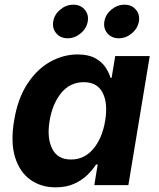

<svg xmlns="http://www.w3.org/2000/svg" viewBox="-20 -783 671 812"><path d="M215.3 9.3Q152.8 9.3 107.7 -23.4Q62.5 -56.2 43.5 -118.9Q24.4 -181.6 39.6 -272.5Q54.7 -365.7 95.5 -428Q136.2 -490.2 191.9 -521.5Q247.6 -552.7 308.1 -552.7Q354 -552.7 382.3 -537.1Q410.6 -521.5 425.8 -498.8Q440.9 -476.1 447.3 -454.1H452.1L467.3 -545.9H613.3L522.9 0H378.9L393.1 -87.4H386.2Q372.1 -64.9 349.1 -42.7Q326.2 -20.5 293 -5.6Q259.8 9.3 215.3 9.3ZM280.3 -108.4Q336.9 -108.4 374.8 -153.6Q412.6 -198.7 424.8 -272.5Q437 -347.2 413.8 -391.4Q390.6 -435.5 334.5 -435.5Q276.4 -435.5 239 -389.9Q201.7 -344.2 189.9 -272.5Q177.7 -200.7 200.4 -154.5Q223.1 -108.4 280.3 -108.4ZM266.1 -621.1Q235.8 -621.1 218 -642.1Q200.2 -663.1 205.1 -692.4Q210 -721.7 234.9 -742.4Q259.8 -763.2 290 -763.2Q320.3 -763.2 338.1 -742.4Q356 -721.7 351.1 -692.4Q346.2 -663.1 321.3 -642.1Q296.4 -621.1 266.1 -621.1ZM482.4 -621.1Q452.1 -621.1 434.3 -642.1Q416.5 -663.1 421.4 -692.4Q426.3 -721.7 451.2 -742.4Q476.1 -763.2 506.3 -763.2Q536.6 -763.2 554.4 -742.4Q572.3 -721.7 567.4 -692.4Q562.5 -663.1 537.6 -642.1Q512.7 -621.1 482.4 -621.1Z"/></svg>

Font: Inter
Style: Bold Italic
Weight: 700
Italic angle: -9.39999°
Designer: Rasmus Andersson
Foundry: rsms
Version: Version 4.001;git-9221beed3